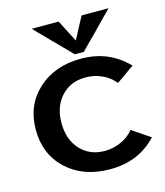

<svg xmlns="http://www.w3.org/2000/svg" viewBox="-107 -782 753 875"><g transform="rotate(-15 269.0 -344.5)"><path d="M439.5 -137.7Q416 -108.4 379.9 -92.8Q343.8 -76.2 303.7 -76.2Q232.4 -76.2 188.5 -124Q144.5 -171.9 144.5 -250Q144.5 -327.1 188.5 -375Q232.4 -422.9 303.7 -422.9Q345.7 -422.9 380.9 -406.2Q416 -390.6 439.5 -361.3Q439.5 -361.3 439.5 -360.4Q440.4 -360.4 440.4 -360.4Q440.4 -360.4 451.2 -367.2Q461.9 -375 476.6 -384.8Q493.2 -396.5 508.8 -408.2Q525.4 -418.9 525.4 -418.9Q525.4 -418.9 524.4 -419.9Q524.4 -419.9 524.4 -419.9Q482.4 -463.9 427.7 -487.3Q372.1 -510.7 305.7 -510.7Q180.7 -510.7 101.6 -437.5Q23.4 -365.2 23.4 -250Q23.4 -134.8 101.6 -61.5Q180.7 10.7 305.7 10.7Q372.1 10.7 427.7 -11.7Q482.4 -35.2 524.4 -79.1Q524.4 -79.1 524.4 -80.1Q525.4 -81.1 525.4 -81.1Q525.4 -81.1 513.7 -88.9Q502.9 -95.7 489.3 -105.5Q471.7 -117.2 456.1 -127.9Q440.4 -138.7 440.4 -138.7Q440.4 -138.7 439.5 -138.7Q439.5 -137.7 439.5 -137.7ZM284.2 -537.1Q284.2 -537.1 305.7 -537.1Q327.1 -537.1 327.1 -537.1Q327.1 -537.1 347.7 -558.6Q368.2 -579.1 395.5 -606.4Q427.7 -639.6 457 -669.9Q487.3 -700.2 487.3 -700.2Q487.3 -700.2 470.7 -700.2Q454.1 -700.2 432.6 -700.2Q407.2 -700.2 383.8 -700.2Q360.4 -700.2 360.4 -700.2Q360.4 -700.2 349.6 -680.7Q339.8 -662.1 328.1 -640.6Q319.3 -623 312.5 -610.4Q304.7 -596.7 304.7 -596.7Q304.7 -596.7 297.9 -610.4Q291 -624 282.2 -640.6Q271.5 -662.1 261.7 -680.7Q252 -700.2 252 -700.2Q252 -700.2 235.4 -700.2Q219.7 -700.2 198.2 -700.2Q171.9 -700.2 148.4 -700.2Q125 -700.2 125 -700.2Q125 -700.2 145.5 -678.7Q166 -658.2 192.4 -630.9Q224.6 -597.7 254.9 -567.4Q284.2 -537.1 284.2 -537.1Q284.2 -537.1 284.2 -537.1Q284.2 -537.1 284.2 -537.1Z"/></g></svg>

Font: umazing
Style: Display
Weight: 400
Designer: umazing